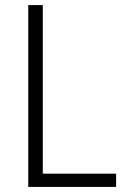

<svg xmlns="http://www.w3.org/2000/svg" viewBox="-20 -734 497 754"><path d="M91 0V-714H148V-52H436V0Z"/></svg>

Font: Noto Sans Myanmar UI SemiCondensed Light
Style: Regular
Weight: 300
Width: 4
Designer: Monotype Design Team
Foundry: Monotype Imaging Inc.
Version: Version 2.103; ttfautohint (v1.8.4.7-5d5b)